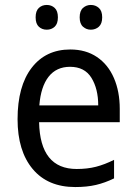

<svg xmlns="http://www.w3.org/2000/svg" viewBox="-20 -746 550 776"><path d="M264 -546Q327 -546 372 -515.5Q417 -485 440.5 -430.5Q464 -376 464 -306V-252H138Q142 -63 290 -63Q333 -63 368 -72Q403 -81 441 -100V-25Q404 -7 367.5 1.5Q331 10 284 10Q173 10 112 -63Q51 -136 51 -264Q51 -398 108 -472Q165 -546 264 -546ZM263 -476Q208 -476 176.5 -436Q145 -396 139 -320H377Q377 -387 349.5 -431.5Q322 -476 263 -476ZM124 -676Q124 -702 137 -714Q150 -726 169 -726Q188 -726 201 -714Q214 -702 214 -676Q214 -650 201 -638Q188 -626 169 -626Q150 -626 137 -638Q124 -650 124 -676ZM302 -676Q302 -702 315.5 -714Q329 -726 347 -726Q366 -726 379.5 -714Q393 -702 393 -676Q393 -650 379.5 -638Q366 -626 347 -626Q329 -626 315.5 -638Q302 -650 302 -676Z"/></svg>

Font: Noto Sans Sinhala UI SemiCondensed
Style: Regular
Weight: 400
Width: 4
Designer: Jelle Bosma - Monotype Design Team
Foundry: Monotype Imaging Inc.
Version: Version 2.006; ttfautohint (v1.8.4.7-5d5b)